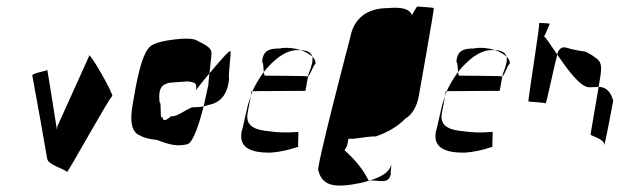

<svg xmlns="http://www.w3.org/2000/svg" viewBox="-20 -522 1917 594"><path d="M80 -288C82 -280 126 -34 126 -31C128 -12 183 2 187 10C189 15 320 -224 327 -224C336 -224 250 -376 255 -347L157 -130C157 -127 157 -124 156 -121C152 -147 126 -312 126 -306C126 -302 78 -296 80 -288Z M391 -202C382 -153 385 -122 405 -107C424 -96 438 -92 466 -89C504 -74 530 -68 560 -76C578 -81 597 -142 610 -193C600 -191 590 -190 574 -190C543 -176 530 -162 509 -162C490 -146 484 -147 482 -162C474 -142 480 -212 474 -204C470 -234 474 -256 493 -262C502 -267 504 -266 530 -268C554 -269 560 -272 574 -268C587 -265 589 -259 586 -243C586 -243 605 -268 628 -295C631 -322 635 -356 634 -356C638 -378 595 -392 587 -398C574 -403 553 -404 520 -400C486 -396 463 -390 450 -382C417 -365 400 -254 391 -202ZM610 -193C619 -195 627 -198 639 -201C670 -212 686 -240 689 -281C685 -282 696 -364 693 -362C695 -374 659 -332 628 -295C626 -276 624 -260 625 -261C623 -252 617 -224 610 -193Z M728 -117C718 -70 748 -48 820 -50C846 -52 873 -58 903 -68C901 -70 904 -109 903 -114C867 -111 837 -112 812 -116C768 -120 739 -132 746 -172L756 -225C754 -218 751 -212 750 -206C748 -208 729 -114 728 -117ZM933 -286C939 -286 950 -324 956 -324C957 -332 954 -340 946 -347C949 -336 945 -319 935 -294ZM761 -240 925 -241 933 -286C929 -287 806 -288 800 -288C798 -288 797 -293 796 -299C782 -280 770 -260 761 -240ZM910 -367C925 -362 937 -355 946 -347C942 -360 931 -366 910 -367ZM791 -330C795 -329 795 -311 796 -299C825 -336 862 -366 898 -367H910C888 -374 863 -376 845 -372C813 -372 793 -366 791 -330ZM756 -225 761 -240H758Z M965 6C978 55 1017 60 1096 44C1105 42 1115 39 1125 36H1120C1105 5 1081 -26 1046 -57C1053 -72 1053 -62 1058 -93C1077 -90 1108 -100 1143 -100C1183 -114 1213 -133 1234 -155C1255 -167 1270 -192 1276 -227C1276 -228 1324 -495 1322 -497C1320 -499 1277 -501 1273 -502C1268 -504 1259 -480 1254 -476C1247 -494 1224 -501 1181 -497C1116 -497 1074 -466 1063 -404C1063 -404 954 10 965 6ZM1125 36C1162 37 1184 48 1190 12C1185 28 1193 -18 1190 -11C1183 14 1154 27 1125 36Z M1329 -117C1319 -70 1349 -48 1421 -50C1447 -52 1474 -58 1504 -68C1502 -70 1505 -109 1504 -114C1468 -111 1438 -112 1413 -116C1369 -120 1340 -132 1347 -172L1357 -225C1355 -218 1352 -212 1351 -206C1349 -208 1330 -114 1329 -117ZM1534 -286C1540 -286 1551 -324 1557 -324C1558 -332 1555 -340 1547 -347C1550 -336 1546 -319 1536 -294ZM1362 -240 1526 -241 1534 -286C1530 -287 1407 -288 1401 -288C1399 -288 1398 -293 1397 -299C1383 -280 1371 -260 1362 -240ZM1511 -367C1526 -362 1538 -355 1547 -347C1543 -360 1532 -366 1511 -367ZM1392 -330C1396 -329 1396 -311 1397 -299C1426 -336 1463 -366 1499 -367H1511C1489 -374 1464 -376 1446 -372C1414 -372 1394 -366 1392 -330ZM1357 -225 1362 -240H1359Z M1648 -451C1652 -451 1612 -208 1615 -208C1617 -207 1665 -205 1668 -202C1670 -199 1694 -316 1704 -353C1683 -383 1668 -408 1663 -409C1669 -417 1679 -447 1681 -448C1684 -450 1648 -451 1648 -451ZM1704 -353C1735 -308 1775 -252 1803 -252C1813 -252 1824 -253 1832 -253C1840 -303 1848 -329 1821 -344C1813 -351 1804 -356 1792 -362C1765 -366 1746 -370 1734 -374C1722 -378 1713 -374 1708 -364C1707 -365 1706 -360 1704 -353ZM1832 -253C1823 -199 1808 -110 1807 -106C1806 -102 1850 -92 1849 -75C1849 -58 1877 -210 1877 -210C1877 -210 1869 -254 1832 -253Z"/></svg>

Font: Arrow
Style: Ita
Weight: 400
Version: Version 0.23